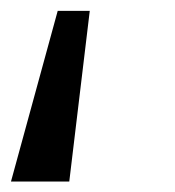

<svg xmlns="http://www.w3.org/2000/svg" viewBox="-80 -69 325 357"><path d="M27.3 -48.8H86.9L48.8 268.6H-59.6Z"/></svg>

Font: Lesson One Light
Style: Italic
Weight: 300
Italic angle: -14°
Designer: But Ko, Victor Gaultney, Annie Olsen, Julie Remington, Don Collingsworth, Eric Hays, Becca Hirsbrunner
Version: Version 1.100